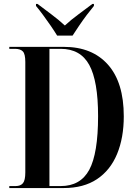

<svg xmlns="http://www.w3.org/2000/svg" viewBox="-20 -951 694 971"><path d="M27 0V-10H59Q84 -10 96 -24.5Q108 -39 108 -79V-638Q108 -678 95.5 -691Q83 -704 56 -704H27V-714H303Q446 -714 526 -624Q606 -534 606 -363Q606 -254 572 -172Q538 -90 470.5 -45Q403 0 302 0ZM287 -10Q387 -10 431.5 -92.5Q476 -175 476 -364Q476 -541 431.5 -622.5Q387 -704 287 -704H230V-10ZM269 -771Q255 -794 236 -821.5Q217 -849 197.5 -875.5Q178 -902 162 -921V-931H170Q199 -909 238.5 -879.5Q278 -850 308 -822Q338 -850 377.5 -879Q417 -908 447 -931H455V-921Q439 -902 419 -875.5Q399 -849 380.5 -821.5Q362 -794 347 -771Z"/></svg>

Font: Noto Serif Display Condensed SemiBold
Style: Regular
Weight: 600
Width: 3
Designer: Monotype Design Team
Foundry: Monotype Imaging Inc.
Version: Version 2.009